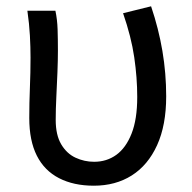

<svg xmlns="http://www.w3.org/2000/svg" viewBox="-20 -577 609 610"><path d="M278 13Q214 13 167.5 -11Q121 -35 97 -82.5Q73 -130 73 -202Q73 -250 75 -298.5Q77 -347 77 -394Q77 -427 75 -464Q73 -501 67 -543H156Q162 -515 163 -483.5Q164 -452 164 -416Q164 -386 162.5 -347.5Q161 -309 159 -269.5Q157 -230 157 -196Q157 -148 174.5 -118.5Q192 -89 220 -76Q248 -63 279 -63Q319 -63 349.5 -85Q380 -107 398 -152.5Q416 -198 416 -269Q416 -330 406.5 -395Q397 -460 371 -535L460 -557Q484 -486 496 -415Q508 -344 508 -271Q508 -179 479 -115.5Q450 -52 398.5 -19.5Q347 13 278 13Z"/></svg>

Font: Noto Sans KR
Style: Regular
Weight: 400
Designer: Ryoko NISHIZUKA  (kana, bopomofo & ideographs); Paul D. Hunt (Latin, Greek & Cyrillic); Sandoll Communications , Soo-you
Foundry: Adobe
Version: Version 2.004-H2;hotconv 1.0.118;makeotfexe 2.5.65603